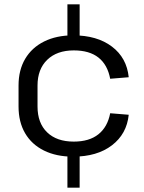

<svg xmlns="http://www.w3.org/2000/svg" viewBox="-20 -810 658 880"><path d="M345 -790V-637H289V-790ZM345 -103V50H289V-103ZM315 -92Q238 -92 181.5 -120Q125 -148 95 -199.5Q65 -251 65 -322V-418Q65 -489 95.5 -540.5Q126 -592 182.5 -620Q239 -648 315 -648Q425 -648 493 -596.5Q561 -545 570 -456L485 -449Q473 -513 431.5 -546Q390 -579 318 -579Q241 -579 196.5 -536Q152 -493 152 -418V-322Q152 -246 196 -203.5Q240 -161 318 -161Q389 -161 431 -194.5Q473 -228 485 -291L570 -284Q561 -196 493 -144Q425 -92 315 -92Z"/></svg>

Font: Pathway Extreme
Style: Regular
Weight: 400
Designer: Eduardo Rodriguez Tunni
Foundry: Eduardo Rodriguez Tunni
Version: Version 1.001;gftools[0.9.26]